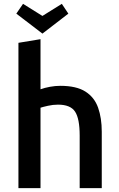

<svg xmlns="http://www.w3.org/2000/svg" viewBox="-20 -980 621 1000"><path d="M76 0V-757L191 -776V-515Q213 -523 240.5 -528Q268 -533 294 -533Q378 -533 425 -503Q472 -473 491 -419Q510 -365 510 -294V0H395V-274Q395 -362 371 -398.5Q347 -435 282 -435Q256 -435 229.5 -429Q203 -423 191 -419V0ZM201 -805 65 -909 100 -960 201 -897 302 -960 336 -909Z"/></svg>

Font: Ubuntu Sans SemiBold
Style: Regular
Weight: 600
Designer: Dalton Maag Ltd
Foundry: Dalton Maag Ltd
Version: Version 1.006; ttfautohint (v1.8.4.7-5d5b)